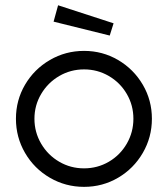

<svg xmlns="http://www.w3.org/2000/svg" viewBox="-20 -719 653 747"><path d="M42 -257Q42 -329 77.5 -389.5Q113 -450 174 -485.5Q235 -521 307 -521Q379 -521 439.5 -485.5Q500 -450 535.5 -389.5Q571 -329 571 -257Q571 -185 535.5 -124Q500 -63 439.5 -27.5Q379 8 307 8Q235 8 174 -27.5Q113 -63 77.5 -124Q42 -185 42 -257ZM499 -257Q499 -309.3 473.3 -353.4Q447.6 -397.6 403.4 -423.3Q359.3 -449 307 -449Q254.7 -449 210.5 -423.3Q166.3 -397.5 140.2 -353.4Q114 -309.2 114 -256.9Q114 -204.6 140.1 -160Q166.3 -115.4 210.5 -89.7Q254.6 -64 306.9 -64Q359.2 -64 403.4 -89.7Q447.5 -115.5 473.3 -160.1Q499 -204.7 499 -257ZM421.9 -628.3 206 -698.5 188.5 -634.8 406.9 -580.7Z"/></svg>

Font: Lineal Thin
Style: Regular
Weight: 200
Designer: Created by Frank Adebiaye with contributions from Anton Moglia & Ariel Martín Pérez
Created by Frank ADEBIAYE with FontF
Foundry: Velvetyne Type Foundry
Version: Version 2.000;Glyphs 3.2 (3227)